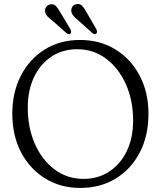

<svg xmlns="http://www.w3.org/2000/svg" viewBox="-20 -909 792 944"><path d="M373 -712.5Q472.5 -712.5 548.2 -665.5Q624 -618.5 667 -536.5Q710 -454.5 710 -349Q710 -242 667.5 -160Q625 -78 549.5 -31.5Q474 15 374.5 15Q277 15 201.5 -32Q126 -79 83.2 -161Q40.5 -243 40.5 -349.5Q40.5 -455.5 82.8 -537.2Q125 -619 200 -665.8Q275 -712.5 373 -712.5ZM634.5 -316Q634.5 -415 599.2 -494.2Q564 -573.5 502 -620.2Q440 -667 359.5 -667Q287.5 -667 232.8 -630.5Q178 -594 147.2 -529.5Q116.5 -465 116.5 -380Q116.5 -281 151.5 -201.5Q186.5 -122 248.5 -75.8Q310.5 -29.5 390.5 -29.5Q462.5 -29.5 517.5 -65.8Q572.5 -102 603.5 -166.5Q634.5 -231 634.5 -316ZM407 -846 453 -766.5Q456 -760 457 -754.2Q458 -748.5 454 -744.5Q445.5 -736.5 434 -746.5L364 -809.5Q351 -819.5 342.5 -829.2Q334 -839 331 -850.5Q328.5 -865 335.5 -875.5Q342.5 -886 355.5 -888.5Q373.5 -892 384.5 -879.8Q395.5 -867.5 407 -846ZM278 -846 325.5 -766.5Q328.5 -760.5 329.5 -754.8Q330.5 -749 327 -744.5Q318.5 -737 306.5 -746.5L236.5 -808.5Q223.5 -818 214.5 -827.2Q205.5 -836.5 202.5 -848.5Q199 -862.5 206 -873.2Q213 -884 225.5 -887Q243.5 -891.5 254.8 -879.5Q266 -867.5 278 -846Z"/></svg>

Font: Fraunces 72pt SuperSoft Light
Style: Regular
Weight: 300
Version: Version 1.000;[0bf87f6ff]